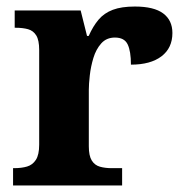

<svg xmlns="http://www.w3.org/2000/svg" viewBox="-20 -568 563 588"><path d="M20 0V-53H23Q46 -53 62.9 -58Q79.9 -63 89.9 -78.5Q100 -94 100 -125V-415Q100 -445 91 -459.5Q82 -474 66 -478.5Q50 -483 28 -483H25V-536H227L246.5 -458H251.7Q265 -488 282 -508Q299 -528 325.5 -538Q352 -548 393 -548Q451.6 -548 479.8 -526.9Q508 -505.8 508 -467Q508 -421 474.5 -395.5Q441 -370 381 -370Q381 -411 371 -432Q361 -453 332 -453Q306 -453 290 -435Q274 -417 266 -390.5Q258 -364 255 -337Q252 -310 252 -293V-120Q252 -91 261 -76.5Q270 -62 286 -57.5Q302 -53 322 -53H354V0Z"/></svg>

Font: Noto Serif Kannada
Style: Regular
Weight: 400
Designer: Universal Thirst, Indian Type Foundry and the Monotype Design Team
Foundry: Monotype Imaging Inc.
Version: Version 2.003